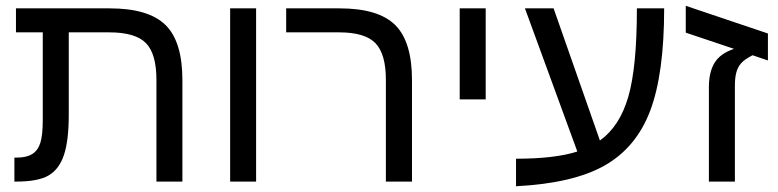

<svg xmlns="http://www.w3.org/2000/svg" viewBox="-20 -628 2690 664"><path d="M127.9 -516.1V-213.9C127.9 -178.4 125.2 -151.9 119.6 -134.3C114.1 -116.7 104.8 -103.8 91.8 -95.5C78.8 -87.2 60.9 -83 38.1 -83H29.8V0H35.2C86.9 0 124.8 -7.2 148.9 -21.7C173 -36.2 190.5 -59.9 201.4 -92.8C212.3 -125.7 217.8 -172 217.8 -231.9V-516.1H357.9C418.1 -516.1 460.4 -503.7 484.6 -479C508.9 -454.3 521 -411.9 521 -352.1V0H610.8V-351.1C610.8 -439.9 591.3 -503.5 552.2 -541.7C513.2 -580 448.7 -599.1 358.9 -599.1H35.2V-516.1Z M775.9 -599.1V0H865.7V-599.1Z M1404.8 0V-351.1C1404.8 -439.6 1385.4 -503.1 1346.7 -541.5C1307.9 -579.9 1243.7 -599.1 1153.8 -599.1H969.7V-516.1H1152.8C1212.7 -516.1 1254.6 -503.6 1278.6 -478.5C1302.5 -453.5 1314.5 -411.3 1314.5 -352.1V0Z M1569.8 -599.1V-284.2H1659.7V-599.1Z M1764.6 -79.1V16.1C1897.1 9.3 1999.6 -14.8 2072 -56.2C2144.4 -97.5 2196.7 -160.6 2228.8 -245.6C2260.8 -330.6 2276.9 -448.4 2276.9 -599.1H2182.6C2182.6 -463.4 2172.7 -361.4 2152.8 -293.2C2133 -225 2100.3 -174.6 2054.7 -142.1L1894.5 -599.1H1795.4L1976.6 -104C1925.1 -87.4 1854.5 -79.1 1764.6 -79.1Z M2635.7 -512.2 2351.6 -607.9V-515.1L2518.6 -459C2487 -448.6 2464.6 -432.6 2451.4 -411.1C2438.2 -389.6 2431.6 -361.7 2431.6 -327.1V0H2521.5V-331.1C2521.5 -349.6 2523.1 -365 2526.4 -377.2C2529.6 -389.4 2535 -399.9 2542.5 -408.7C2550 -417.5 2563.3 -426.9 2582.5 -437L2635.7 -418.9Z"/></svg>

Font: Arimo
Style: Regular
Weight: 400
Designer: Steve Matteson
Foundry: Monotype Imaging Inc.
Version: Version 1.32